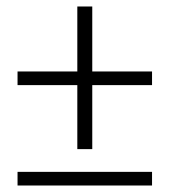

<svg xmlns="http://www.w3.org/2000/svg" viewBox="-20 -571 522 591"><path d="M218 -112V-309H34V-351H218V-551H264V-351H448V-309H264V-112ZM34 0V-42H448V0Z"/></svg>

Font: Assistant ExtraLight Light
Style: Regular
Weight: 300
Version: Version 3.000